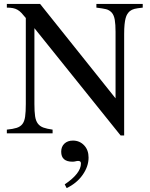

<svg xmlns="http://www.w3.org/2000/svg" viewBox="-20 -682 765 982"><path d="M710 -643Q681 -640 667.5 -636.5Q654 -633 644 -625Q637 -619 631.5 -610.5Q626 -602 622.5 -589Q619 -576 617 -556.5Q615 -537 615 -507V11H597L156 -538V-150Q156 -111 159.5 -87.5Q163 -64 173.5 -50Q184 -36 202 -29.5Q220 -23 249 -19V0H15V-19Q46 -22 65 -28Q84 -34 94.5 -47.5Q105 -61 108.5 -85.5Q112 -110 112 -150V-590Q100 -605 90 -615.5Q80 -626 69.5 -632Q59 -638 46 -640.5Q33 -643 15 -643V-662H185L571 -179V-519Q571 -557 567 -580.5Q563 -604 552 -617Q539 -631 522.5 -635Q506 -639 473 -643V-662H710ZM311 261Q394 205 394 154Q394 141 380 141Q374 141 366.5 143Q359 145 351 145Q293 145 293 94Q293 68 309.5 52.5Q326 37 353 37Q387 37 410 61Q433 85 433 124Q433 169 403 212Q373 255 321 280Z"/></svg>

Font: STIXGeneralUnicodeRegular
Style: Regular
Weight: 400
Designer: MicroPress Inc., with final additions and corrections provided by Coen Hoffman, Elsevier (retired)
Version: Version 1.1.0